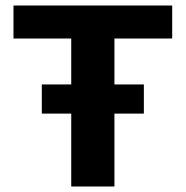

<svg xmlns="http://www.w3.org/2000/svg" viewBox="-20 -678 675 698"><path d="M239 0V-658H396V0ZM29 -538V-658H606V-538ZM132 -265V-371H503V-265Z"/></svg>

Font: Ysabeau ExtraBold
Style: Regular
Weight: 800
Designer: Christian Thalmann (Catharsis Fonts)
Version: Version 2.002